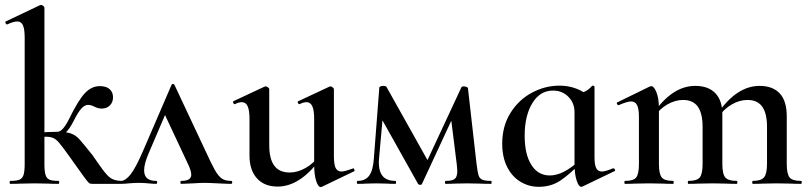

<svg xmlns="http://www.w3.org/2000/svg" viewBox="-20 -745 3284 778"><path d="M22 -12Q47 -12 59 -17Q71 -22 75.5 -36.5Q80 -51 80 -81V-592Q80 -627 73 -642.5Q66 -658 50 -658Q35 -658 9 -646H8Q5 -646 2.5 -651.5Q0 -657 3 -658L142 -724L147 -725Q151 -725 155.5 -721Q160 -717 160 -714V-81Q160 -51 164.5 -36.5Q169 -22 180.5 -17Q192 -12 217 -12Q220 -12 220 -6Q220 0 217 0Q190 0 175 -1L121 -2L65 -1Q50 0 22 0Q19 0 19 -6Q19 -12 22 -12ZM272 -96 257 -117Q231 -153 219.5 -166.5Q208 -180 196.5 -185.5Q185 -191 165 -191Q159 -191 127 -189L126 -207Q182 -211 213 -211Q249 -211 268 -204Q287 -197 301.5 -181Q316 -165 355 -116L383 -76Q407 -41 423.5 -27Q440 -13 470 -12Q473 -12 473 -6Q473 0 470 0H354Q345 0 341 -3Q337 -6 319.5 -29.5Q302 -53 272 -96ZM260 -263Q297 -339 324 -367.5Q351 -396 384 -396Q411 -396 424.5 -383.5Q438 -371 438 -351Q438 -331 425.5 -318Q413 -305 391 -305Q378 -305 362 -313Q360 -314 353 -317Q346 -320 337 -320Q323 -320 309.5 -305Q296 -290 279 -256Q247 -192 213 -192V-211Q234 -211 260 -263Z M470 -12Q488 -12 508.5 -37.5Q529 -63 559 -132L675 -401Q677 -405 681 -405Q685 -405 687 -401L811 -137Q837 -80 851 -55.5Q865 -31 879 -21.5Q893 -12 916 -12Q921 -12 921 -6Q921 0 916 0Q899 0 863 -2Q825 -4 808 -4Q793 -4 761 -2Q729 0 715 0Q711 0 711 -6Q711 -12 715 -12Q755 -12 755 -37Q755 -54 740 -84L643 -291L680 -352L582 -123Q564 -81 564 -55Q564 -12 612 -12Q617 -12 617 -6Q617 0 612 0Q601 0 581 -2Q561 -4 543 -4Q522 -4 502 -2Q484 0 470 0Q465 0 465 -6Q465 -12 470 -12Z M991 -114V-263Q991 -298 983.5 -314.5Q976 -331 960 -331Q947 -331 932 -323H931Q927 -323 925 -328Q923 -333 926 -335L1052 -394L1057 -395Q1061 -395 1066 -391Q1071 -387 1071 -384V-157Q1071 -101 1091.5 -73.5Q1112 -46 1154 -46Q1186 -46 1218.5 -64.5Q1251 -83 1272 -113L1278 -101Q1196 11 1105 11Q1051 11 1021 -22.5Q991 -56 991 -114ZM1364 -50Q1376 -50 1409 -62L1411 -63Q1414 -63 1416 -58Q1418 -53 1415 -51L1284 12L1280 13Q1269 13 1261 -12Q1253 -37 1253 -79V-263Q1253 -298 1245.5 -314.5Q1238 -331 1222 -331Q1210 -331 1194 -323H1193Q1189 -323 1187 -328.5Q1185 -334 1189 -335L1315 -394L1319 -395Q1323 -395 1328 -391Q1333 -387 1333 -384V-113Q1333 -79 1340 -64.5Q1347 -50 1364 -50Z M1970 0Q1941 0 1925 -1L1873 -2L1821 -1Q1809 0 1786 0Q1783 0 1783 -6Q1783 -12 1786 -12Q1812 -12 1822.5 -20Q1833 -28 1833 -53Q1833 -58 1831 -78L1806 -278L1845 -334L1690 0Q1689 4 1682 4Q1677 4 1674 0L1521 -273L1536 -327L1516 -104L1515 -88Q1515 -49 1531.5 -30.5Q1548 -12 1582 -12Q1585 -12 1585 -6Q1585 0 1582 0Q1560 0 1548 -1L1505 -2L1463 -1Q1451 0 1429 0Q1426 0 1426 -6Q1426 -12 1429 -12Q1461 -12 1476.5 -34Q1492 -56 1495 -104L1517 -390Q1517 -393 1522 -395Q1527 -397 1533 -397Q1543 -397 1546 -393L1718 -86L1699 -68L1850 -392Q1852 -395 1859 -395Q1864 -395 1869.5 -393Q1875 -391 1876 -389L1911 -81Q1915 -48 1919 -35Q1923 -22 1934 -17Q1945 -12 1970 -12Q1972 -12 1972 -6Q1972 0 1970 0Z M2015 -163Q2015 -234 2048.5 -287.5Q2082 -341 2135.5 -369.5Q2189 -398 2247 -398Q2283 -398 2315 -386Q2347 -374 2370 -351L2308 -290Q2308 -328 2283 -353Q2258 -378 2221 -378Q2168 -378 2137 -327Q2106 -276 2106 -195Q2106 -120 2133 -77Q2160 -34 2208 -34Q2261 -34 2325 -92L2333 -85Q2289 -39 2251 -13.5Q2213 12 2163 12Q2123 12 2089 -8.5Q2055 -29 2035 -68.5Q2015 -108 2015 -163ZM2308 -81V-360Q2337 -368 2351 -374.5Q2365 -381 2379 -397Q2380 -398 2382 -398Q2384 -398 2386.5 -396.5Q2389 -395 2389 -393V-108Q2389 -77 2396 -63.5Q2403 -50 2419 -50Q2433 -50 2464 -63H2465Q2469 -63 2471.5 -58.5Q2474 -54 2471 -52L2340 11Q2338 12 2335 12Q2325 12 2316.5 -14Q2308 -40 2308 -81Z M3031 -12Q3064 -12 3076 -26.5Q3088 -41 3088 -81V-230Q3088 -286 3068.5 -313Q3049 -340 3009 -340Q2977 -340 2945.5 -322Q2914 -304 2893 -273L2888 -285Q2965 -397 3058 -397Q3111 -397 3139.5 -366.5Q3168 -336 3168 -274V-81Q3168 -40 3179.5 -26Q3191 -12 3225 -12Q3229 -12 3229 -6Q3229 0 3225 0Q3200 0 3185 -1L3128 -2L3071 -1Q3056 0 3031 0Q3028 0 3028 -6Q3028 -12 3031 -12ZM2770 -12Q2804 -12 2815.5 -26Q2827 -40 2827 -81V-230Q2827 -286 2807.5 -313Q2788 -340 2748 -340Q2716 -340 2684.5 -322Q2653 -304 2632 -273L2627 -285Q2704 -397 2797 -397Q2850 -397 2878.5 -367.5Q2907 -338 2907 -282V-81Q2907 -40 2919 -26Q2931 -12 2965 -12Q2968 -12 2968 -6Q2968 0 2965 0Q2939 0 2924 -1L2867 -2L2810 -1Q2795 0 2770 0Q2767 0 2767 -6Q2767 -12 2770 -12ZM2513 -12Q2547 -12 2558 -26Q2569 -40 2569 -81V-272Q2569 -304 2561.5 -319Q2554 -334 2537 -334Q2522 -334 2487 -319H2486Q2482 -319 2480 -324Q2478 -329 2481 -330L2612 -394Q2618 -396 2619 -396Q2630 -396 2640 -371Q2650 -346 2650 -306V-81Q2650 -40 2661.5 -26Q2673 -12 2707 -12Q2710 -12 2710 -6Q2710 0 2707 0Q2682 0 2667 -1L2610 -2L2552 -1Q2538 0 2513 0Q2510 0 2510 -6Q2510 -12 2513 -12Z"/></svg>

Font: Cormorant Infant SemiBold
Style: Regular
Weight: 600
Designer: Christian Thalmann (Catharsis Fonts)
Foundry: Catharsis Fonts
Version: Version 4.000